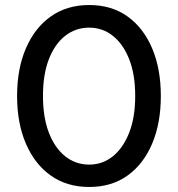

<svg xmlns="http://www.w3.org/2000/svg" viewBox="-20 -732 708 764"><path d="M335 12Q246 12 182 -33.5Q118 -79 83 -160.5Q48 -242 48 -350Q48 -458 83 -539.5Q118 -621 182 -666.5Q246 -712 335 -712Q424 -712 487.5 -666.5Q551 -621 585.5 -539.5Q620 -458 620 -350Q620 -242 585.5 -160.5Q551 -79 487.5 -33.5Q424 12 335 12ZM335 -77Q388 -77 429 -110Q470 -143 494 -204Q518 -265 518 -350Q518 -436 494 -496.5Q470 -557 429 -589.5Q388 -622 335 -622Q281 -622 239.5 -589.5Q198 -557 174.5 -496.5Q151 -436 151 -350Q151 -265 174.5 -204Q198 -143 239.5 -110Q281 -77 335 -77Z"/></svg>

Font: DM Sans 10pt Medium
Style: Regular
Weight: 500
Version: Version 4.004;gftools[0.9.30]